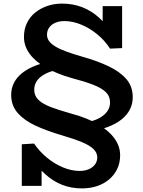

<svg xmlns="http://www.w3.org/2000/svg" viewBox="-20 -720 794 1066"><path d="M467 13 448 -38Q476 -43 501.5 -51.5Q527 -60 547.5 -74.5Q568 -89 579.5 -108Q591 -127 591 -152Q591 -186 567 -209Q543 -232 496 -250Q449 -268 380 -286Q295 -310 235 -344.5Q175 -379 144 -422Q113 -465 113 -515Q113 -557 129 -591Q145 -625 174 -649Q203 -673 241.5 -686.5Q280 -700 325 -700Q385 -700 436.5 -680Q488 -660 531 -621Q574 -582 610 -523L550 -529V-686H658V-453L591 -450Q562 -495 520 -529.5Q478 -564 430.5 -583.5Q383 -603 338 -603Q309 -603 287 -593.5Q265 -584 253 -567Q241 -550 241 -527Q241 -508 252.5 -492Q264 -476 288 -461.5Q312 -447 349 -433.5Q386 -420 438 -405Q520 -382 583 -352Q646 -322 681.5 -281Q717 -240 717 -180Q717 -144 701.5 -113Q686 -82 655 -57Q624 -32 577 -14.5Q530 3 467 13ZM435 326Q375 326 324.5 306Q274 286 230.5 246.5Q187 207 149 149L211 155V312H101V81L169 77Q199 121 241 155.5Q283 190 330 209.5Q377 229 422 229Q451 229 473 219.5Q495 210 507.5 193Q520 176 520 154Q520 128 499 107.5Q478 87 434.5 69Q391 51 323 31Q241 7 178 -22Q115 -51 78.5 -92.5Q42 -134 42 -193Q42 -230 58 -261Q74 -292 105.5 -316.5Q137 -341 184.5 -358.5Q232 -376 295 -386L313 -335Q286 -331 260 -322Q234 -313 213.5 -299Q193 -285 181.5 -265.5Q170 -246 170 -221Q170 -188 194 -165Q218 -142 265 -124.5Q312 -107 380 -88Q465 -65 524.5 -30Q584 5 615.5 48.5Q647 92 647 142Q647 184 631 217.5Q615 251 586.5 275.5Q558 300 519.5 313Q481 326 435 326Z"/></svg>

Font: BioRhyme SemiBold
Style: Regular
Weight: 600
Designer: Aoife Mooney
Foundry: Aoife Mooney Type
Version: Version 1.600;gftools[0.9.33]